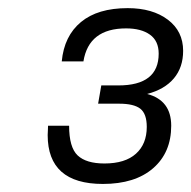

<svg xmlns="http://www.w3.org/2000/svg" viewBox="-20 -938 470 472"><path d="M232.9 -485.8Q97.2 -485.8 97.2 -606Q97.2 -609.4 97.7 -617.4Q98.1 -625.5 98.1 -628.9H149.9Q149.9 -575.7 170.9 -555.9Q191.9 -536.1 236.8 -536.1Q287.6 -536.1 314.2 -560.1Q340.8 -584 340.8 -626Q340.8 -658.2 325 -670.7Q309.1 -683.1 272.9 -683.1H221.2L229 -728H271Q370.1 -728 370.1 -806.2Q370.1 -837.4 348.6 -852.8Q327.1 -868.2 290 -868.2Q198.2 -868.2 185.1 -787.1H131.8Q137.7 -849.6 179 -883.8Q220.2 -918 293.9 -918Q355 -918 392.6 -889.6Q430.2 -861.3 430.2 -813Q430.2 -772.5 407.5 -745.4Q384.8 -718.3 341.8 -707Q400.9 -691.4 400.9 -628.9Q400.9 -563 356.4 -524.4Q312 -485.8 232.9 -485.8Z"/></svg>

Font: Creato Display
Style: Italic
Weight: 400
Italic angle: -10°
Version: Version 1.000